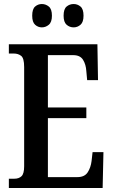

<svg xmlns="http://www.w3.org/2000/svg" viewBox="-20 -934 561 954"><path d="M24 0V-46H51Q74 -46 87 -58.5Q100 -71 100 -108V-601Q100 -645 85 -656.5Q70 -668 49 -668H24V-714H464L467 -536H413L409 -580Q407 -614 392.5 -637Q378 -660 344 -660H218V-400H409V-347H218V-54H365Q400 -54 415.5 -77.5Q431 -101 435 -134L440 -178H494L490 0ZM346 -798Q326 -798 311 -811Q296 -824 296 -856Q296 -889 311 -901.5Q326 -914 346 -914Q365 -914 380 -901.5Q395 -889 395 -856Q395 -824 380 -811Q365 -798 346 -798ZM188 -798Q169 -798 154.5 -811Q140 -824 140 -856Q140 -889 154.5 -901.5Q169 -914 188 -914Q207 -914 222.5 -901.5Q238 -889 238 -856Q238 -824 222.5 -811Q207 -798 188 -798Z"/></svg>

Font: Noto Serif Tamil ExtraCondensed SemiBold
Style: Regular
Weight: 600
Width: 2
Designer: Indian Type Foundry, Tom Grace, and the Monotype Design Team
Foundry: Monotype Imaging Inc.
Version: Version 2.004; ttfautohint (v1.8.4.7-5d5b)